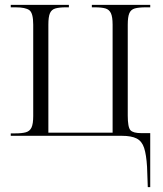

<svg xmlns="http://www.w3.org/2000/svg" viewBox="-20 -556 666 786"><path d="M582 127Q579 77 570 49.5Q561 22 539.5 11Q518 0 479 0H24V-10H42Q70 -10 86 -14.5Q102 -19 109 -34Q116 -49 116 -81V-455Q116 -503 100 -514.5Q84 -526 44 -526H24V-536H262V-526H249Q223 -526 207 -521.5Q191 -517 184.5 -502Q178 -487 178 -455V-13H441V-455Q441 -487 434 -502Q427 -517 411.5 -521.5Q396 -526 368 -526H356V-536H595V-526H577Q548 -526 532 -521.5Q516 -517 509.5 -502Q503 -487 503 -455V-83Q503 -35 514 -23Q525 -11 558 -11H595V210H585Z"/></svg>

Font: Noto Serif Display SemiCondensed Light
Style: Regular
Weight: 300
Width: 4
Designer: Monotype Design Team
Foundry: Monotype Imaging Inc.
Version: Version 2.009